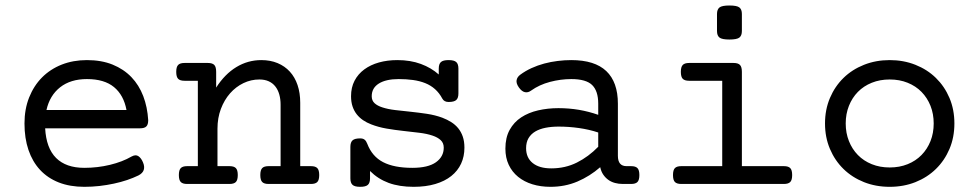

<svg xmlns="http://www.w3.org/2000/svg" viewBox="-20 -686 3638 716"><path d="M148.4 -207.5Q152.3 -133.8 189.2 -96.9Q226.1 -60.1 294.4 -60.1Q343.8 -60.1 390.1 -71.3Q436.5 -82.5 470.2 -102.1Q485.8 -110.8 496.3 -103.5Q506.8 -96.2 513.2 -80.6Q520 -64.9 516.1 -52.5Q512.2 -40 496.1 -31.7Q477.1 -22.5 453.9 -14.6Q430.7 -6.8 404.5 -1.2Q378.4 4.4 350.6 7.6Q322.8 10.7 294.4 10.7Q240.7 10.7 199.2 -5.6Q157.7 -22 129.4 -52.5Q101.1 -83 86.2 -126.7Q71.3 -170.4 71.3 -225.6Q71.3 -278.8 88.6 -322.5Q106 -366.2 136.7 -397.2Q167.5 -428.2 210.2 -445.1Q252.9 -461.9 304.2 -461.9Q358.4 -461.9 399.9 -445.1Q441.4 -428.2 470 -398.4Q498.5 -368.7 514.2 -327.6Q529.8 -286.6 532.7 -237.8Q532.7 -221.2 525.6 -214.4Q518.6 -207.5 502 -207.5ZM304.2 -391.1Q243.2 -391.1 204.3 -360.6Q165.5 -330.1 153.3 -275.9H451.7Q441.4 -331.1 405.3 -361.1Q369.1 -391.1 304.2 -391.1Z M717.8 -384.8H668Q651.4 -384.8 644.3 -392.1Q637.2 -399.4 637.2 -418Q637.2 -436.5 644.3 -443.8Q651.4 -451.2 668 -451.2H755.4Q772 -451.2 779.1 -443.8Q786.1 -436.5 786.1 -418V-359.4Q818.4 -409.7 861.3 -435.8Q904.3 -461.9 954.6 -461.9Q988.3 -461.9 1015.1 -450.7Q1042 -439.5 1060.8 -418.9Q1079.6 -398.4 1089.6 -368.9Q1099.6 -339.4 1099.6 -302.7V-66.4H1139.6Q1156.2 -66.4 1163.3 -59.1Q1170.4 -51.8 1170.4 -33.2Q1170.4 -14.6 1163.3 -7.3Q1156.2 0 1139.6 0H981.4Q964.8 0 957.8 -7.3Q950.7 -14.6 950.7 -33.2Q950.7 -51.8 957.8 -59.1Q964.8 -66.4 981.4 -66.4H1026.4V-295.4Q1026.4 -316.4 1021.5 -333.7Q1016.6 -351.1 1006.8 -363.5Q997.1 -376 982.2 -382.8Q967.3 -389.6 947.3 -389.6Q916 -389.6 887.7 -376Q859.4 -362.3 837.9 -337.9Q816.4 -313.5 803.7 -279.8Q791 -246.1 791 -206.1V-66.4H835.9Q852.5 -66.4 859.6 -59.1Q866.7 -51.8 866.7 -33.2Q866.7 -14.6 859.6 -7.3Q852.5 0 835.9 0H677.7Q661.1 0 654.1 -7.3Q647 -14.6 647 -33.2Q647 -51.8 654.1 -59.1Q661.1 -66.4 677.7 -66.4H717.8Z M1359.9 -21Q1359.9 -3.9 1351.8 3.4Q1343.8 10.7 1323.2 10.7Q1302.7 10.7 1294.7 3.4Q1286.6 -3.9 1286.6 -21V-138.2Q1286.6 -155.3 1294.7 -162.6Q1302.7 -169.9 1323.2 -169.9Q1334 -169.9 1339.8 -165Q1345.7 -160.2 1349.6 -149.9Q1367.7 -102.5 1408.7 -81.3Q1449.7 -60.1 1517.6 -60.1Q1576.2 -60.1 1605.5 -80.8Q1634.8 -101.6 1634.8 -135.3Q1634.8 -152.8 1623.5 -163.3Q1612.3 -173.8 1593.3 -180.2Q1571.8 -187.5 1543.5 -190.9Q1515.1 -194.3 1483.9 -197.8Q1452.6 -201.2 1421.6 -206.5Q1390.6 -211.9 1364.3 -222.2Q1347.7 -228.5 1334 -237.8Q1320.3 -247.1 1310.3 -259.8Q1300.3 -272.5 1294.7 -289.1Q1289.1 -305.7 1289.1 -327.1Q1289.1 -359.9 1302.2 -385Q1315.4 -410.2 1338.6 -427.2Q1361.8 -444.3 1393.3 -453.1Q1424.8 -461.9 1461.9 -461.9Q1510.7 -461.9 1549.6 -447.5Q1588.4 -433.1 1616.2 -408.2V-430.2Q1616.2 -447.3 1624.3 -454.6Q1632.3 -461.9 1652.8 -461.9Q1673.3 -461.9 1681.4 -454.6Q1689.5 -447.3 1689.5 -430.2V-337.4Q1689.5 -320.3 1681.4 -313Q1673.3 -305.7 1652.8 -305.7Q1636.2 -305.7 1629.4 -318.4Q1618.2 -339.4 1602.3 -353.5Q1586.4 -367.7 1565.7 -376Q1544.9 -384.3 1520 -387.7Q1495.1 -391.1 1466.8 -391.1Q1419.4 -391.1 1392.8 -374.5Q1366.2 -357.9 1366.2 -327.1Q1366.2 -311 1376.7 -301.3Q1387.2 -291.5 1405.8 -285.6Q1426.3 -278.8 1453.6 -275.6Q1481 -272.5 1511.2 -269.3Q1541.5 -266.1 1572.3 -261.5Q1603 -256.8 1629.4 -247.1Q1647.5 -240.2 1662.6 -230.7Q1677.7 -221.2 1688.7 -207.8Q1699.7 -194.3 1705.8 -176.5Q1711.9 -158.7 1711.9 -135.3Q1711.9 -102.5 1699.5 -75.7Q1687 -48.8 1662.8 -29.5Q1638.7 -10.3 1603.3 0.2Q1567.9 10.7 1522.5 10.7Q1469.2 10.7 1429.4 -3.9Q1389.6 -18.6 1359.9 -48.3Z M2333.5 -66.4Q2350.1 -66.4 2357.2 -59.1Q2364.3 -51.8 2364.3 -33.2Q2364.3 -14.6 2357.2 -7.3Q2350.1 0 2333.5 0H2302.2Q2287.1 0 2273.4 -3.7Q2259.8 -7.3 2248.8 -15.1Q2237.8 -22.9 2229.7 -34.7Q2221.7 -46.4 2218.3 -62.5Q2179.7 -28.8 2133.3 -9Q2086.9 10.7 2032.7 10.7Q1996.1 10.7 1965.3 1.2Q1934.6 -8.3 1912.1 -26.6Q1889.6 -44.9 1877.2 -71.3Q1864.7 -97.7 1864.7 -131.8Q1864.7 -172.9 1880.6 -201.7Q1896.5 -230.5 1923.6 -248.3Q1950.7 -266.1 1986.6 -274.4Q2022.5 -282.7 2062.5 -282.7Q2102.1 -282.7 2139.2 -276.4Q2176.3 -270 2210.9 -257.8V-299.3Q2210.9 -346.7 2188.2 -368.9Q2165.5 -391.1 2110.4 -391.1Q2070.8 -391.1 2031 -380.6Q1991.2 -370.1 1960.4 -348.1Q1949.2 -339.8 1937.5 -342.3Q1925.8 -344.7 1915 -359.9Q1904.3 -375 1906.5 -387Q1908.7 -398.9 1919.9 -407.2Q1939 -421.4 1961.9 -431.9Q1984.9 -442.4 2009.5 -449Q2034.2 -455.6 2059.8 -458.7Q2085.4 -461.9 2110.4 -461.9Q2197.8 -461.9 2241 -420.9Q2284.2 -379.9 2284.2 -299.3V-105Q2284.2 -66.4 2316.4 -66.4ZM2210.9 -191.9Q2177.2 -203.1 2139.2 -208.5Q2101.1 -213.9 2063 -213.9Q2036.6 -213.9 2014.4 -209.5Q1992.2 -205.1 1976.1 -195.6Q1960 -186 1950.9 -170.7Q1941.9 -155.3 1941.9 -133.3Q1941.9 -97.7 1966.6 -77.9Q1991.2 -58.1 2035.6 -58.1Q2087.9 -58.1 2131.3 -79.8Q2174.8 -101.6 2210.9 -138.7Z M2673.3 -384.8H2549.8Q2533.2 -384.8 2526.1 -392.1Q2519 -399.4 2519 -418Q2519 -436.5 2526.1 -443.8Q2533.2 -451.2 2549.8 -451.2H2715.8Q2732.4 -451.2 2739.5 -443.8Q2746.6 -436.5 2746.6 -418V-66.4H2903.3Q2919.9 -66.4 2927 -59.1Q2934.1 -51.8 2934.1 -33.2Q2934.1 -14.6 2927 -7.3Q2919.9 0 2903.3 0H2520.5Q2503.9 0 2496.8 -7.3Q2489.7 -14.6 2489.7 -33.2Q2489.7 -51.8 2496.8 -59.1Q2503.9 -66.4 2520.5 -66.4H2673.3ZM2746.6 -570.3Q2746.6 -553.2 2737.3 -545.9Q2728 -538.6 2700.2 -538.6Q2672.4 -538.6 2663.1 -545.9Q2653.8 -553.2 2653.8 -570.3V-633.8Q2653.8 -650.9 2663.1 -658.2Q2672.4 -665.5 2700.2 -665.5Q2728 -665.5 2737.3 -658.2Q2746.6 -650.9 2746.6 -633.8Z M3056.6 -225.6Q3056.6 -277.3 3075 -320.6Q3093.3 -363.8 3125.5 -395.3Q3157.7 -426.8 3201.9 -444.3Q3246.1 -461.9 3297.9 -461.9Q3349.6 -461.9 3393.8 -444.3Q3438 -426.8 3470.2 -395.3Q3502.4 -363.8 3520.8 -320.6Q3539.1 -277.3 3539.1 -225.6Q3539.1 -173.8 3520.8 -130.6Q3502.4 -87.4 3470.2 -55.9Q3438 -24.4 3393.8 -6.8Q3349.6 10.7 3297.9 10.7Q3246.1 10.7 3201.9 -6.8Q3157.7 -24.4 3125.5 -55.9Q3093.3 -87.4 3075 -130.6Q3056.6 -173.8 3056.6 -225.6ZM3133.8 -225.6Q3133.8 -189.9 3145.8 -159.9Q3157.7 -129.9 3179.2 -107.9Q3200.7 -85.9 3231 -73.7Q3261.2 -61.5 3297.9 -61.5Q3334.5 -61.5 3364.7 -73.7Q3395 -85.9 3416.5 -107.9Q3438 -129.9 3450 -159.9Q3461.9 -189.9 3461.9 -225.6Q3461.9 -261.2 3450 -291.3Q3438 -321.3 3416.5 -343.3Q3395 -365.2 3364.7 -377.4Q3334.5 -389.6 3297.9 -389.6Q3261.2 -389.6 3231 -377.4Q3200.7 -365.2 3179.2 -343.3Q3157.7 -321.3 3145.8 -291.3Q3133.8 -261.2 3133.8 -225.6Z"/></svg>

Font: Courier Prime
Style: Regular
Weight: 400
Designer: Alan Dague-Greene
Foundry: Quote-Unquote Apps
Version: Version 1.203